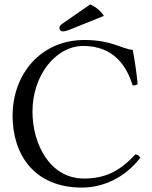

<svg xmlns="http://www.w3.org/2000/svg" viewBox="-20 -839 690 869"><path d="M351 10C448 10 547 -36 615 -125C610 -134 603 -140 592 -140C521 -62 453 -31 360 -31C205 -31 127 -188 127 -334C127 -498 232 -631 357 -631C495 -631 554 -539 580 -453C589 -452 596 -453 603 -458C598 -510 591 -558 581 -613C530 -618 485 -658 362 -658C164 -658 37 -503 37 -315C37 -138 136 10 351 10ZM388 -819 264 -733C251 -724 249 -719 249 -712C249 -704 255 -697 264 -697C273 -697 285 -700 306 -709L450 -767C437 -788 417 -806 388 -819Z"/></svg>

Font: Libertinus Serif Display
Style: Regular
Weight: 400
Designer: Philipp H. Poll, Khaled Hosny
Foundry: Caleb Maclennan
Version: Version 7.050;RELEASE